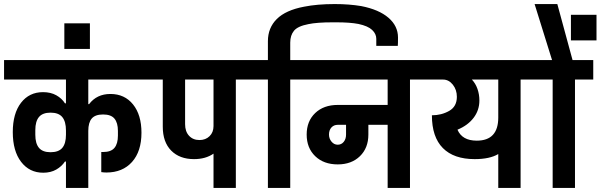

<svg xmlns="http://www.w3.org/2000/svg" viewBox="-30 -926 2959 946"><path d="M409 -413Q447 -463 514 -463Q584 -463 625.5 -411.5Q667 -360 667 -272Q667 -180 620.5 -128Q574 -76 494 -76Q483 -76 469 -78V-177H478Q517 -177 534 -197.5Q551 -218 551 -258V-281Q551 -321 534 -341.5Q517 -362 478 -362Q439 -362 422 -342Q405 -322 405 -281V0H295V-130H290Q274 -106 247 -90.5Q220 -75 183 -75Q115 -75 74 -128.5Q33 -182 33 -275Q33 -367 73.5 -419.5Q114 -472 182 -472Q220 -472 247.5 -456.5Q275 -441 290 -417H295V-534H-10V-630H730V-534H405V-413ZM295 -283Q295 -327 277 -349Q259 -371 219 -371Q180 -371 162 -349.5Q144 -328 144 -285V-262Q144 -219 162 -197.5Q180 -176 219 -176Q259 -176 277 -197.5Q295 -219 295 -262Z M287 -811H413V-685H287Z M1222 -534H1132V0H1022V-169Q983 -142 926 -142Q855 -142 813.5 -184Q772 -226 772 -302V-534H710V-630H1222ZM1022 -305V-534H882V-314Q882 -278 901.5 -257Q921 -236 953 -236Q983 -236 1002.5 -255Q1022 -274 1022 -305Z M1931 -741Q1931 -710 1930 -700H1824V-735Q1824 -759 1803.5 -778.5Q1783 -798 1736 -808Q1694 -816 1628 -816H1609Q1531 -816 1489 -807Q1437 -797 1418.5 -774.5Q1400 -752 1400 -716V-630H1490V-534H1400V0H1290V-534H1201V-630H1290V-723Q1290 -789 1334 -832.5Q1378 -876 1468 -893Q1533 -906 1619 -906Q1690 -906 1750 -896Q1837 -879 1884 -838.5Q1931 -798 1931 -741Z M2080 -534H1990V0H1880V-311H1785V-263Q1785 -197 1743.5 -156.5Q1702 -116 1634 -116Q1565 -116 1523 -156.5Q1481 -197 1481 -263Q1481 -329 1523 -369Q1565 -409 1634 -409H1880V-534H1469V-630H2080ZM1675 -311H1634Q1615 -311 1603 -298Q1591 -285 1591 -263Q1591 -243 1603.5 -228Q1616 -213 1634 -213Q1652 -213 1663.5 -227Q1675 -241 1675 -263Z M2625 -534H2535V0H2425V-167Q2383 -142 2309 -142Q2206 -142 2152 -196.5Q2098 -251 2098 -358Q2145 -358 2183 -379.5Q2221 -401 2221 -449Q2221 -484 2201 -509Q2181 -534 2153 -534H2060V-630H2625ZM2425 -347V-534H2295Q2313 -515 2322.5 -488Q2332 -461 2332 -431Q2332 -383 2303.5 -345.5Q2275 -308 2224 -287Q2247 -233 2319 -233Q2425 -233 2425 -347Z M2893 -534H2803V0H2693V-534H2604V-630H2690L2604 -906H2716L2791 -630H2893ZM2909 -853V-727H2783V-853Z"/></svg>

Font: Pragati Narrow
Style: Bold
Weight: 700
Designer: Hector Gatti, Marcela Romero, Pablo Cosgaya and Nicolas Silva
Foundry: Omnibus-Type
Version: Version 1.010; ttfautohint (v1.3)